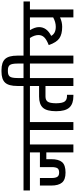

<svg xmlns="http://www.w3.org/2000/svg" viewBox="738 -1730 983 2518"><g transform="rotate(-90 1229.0 -471.5)"><path d="M-10 -654H698V-570H593V0H489V-355H400V-292Q400 -193 361 -148Q322 -103 224 -103Q132 -103 93 -149Q54 -195 54 -292V-439H153V-285Q153 -235 168.5 -211Q184 -187 224 -187Q267 -187 281.5 -210Q296 -233 296 -285V-439H489V-570H-10Z M992 -654V-570H887V0H783V-570H678V-654Z M972 -654H1569V-570H1464V0H1360V-366H1222Q1175 -366 1154.5 -337.5Q1134 -309 1133 -227Q1134 -144 1156.5 -114Q1179 -84 1227 -84H1244V0H1227Q1126 0 1077.5 -52.5Q1029 -105 1029 -227Q1029 -349 1074.5 -399.5Q1120 -450 1222 -450H1360V-570H972Z M1863 -654V-570H1758V0H1654V-570H1549V-654H1654V-730Q1654 -810 1634 -834.5Q1614 -859 1568 -859H1550Q1504 -859 1484 -834.5Q1464 -810 1464 -730V-608H1360V-735Q1360 -849 1404 -896Q1448 -943 1550 -943H1568Q1669 -943 1713.5 -896Q1758 -849 1758 -735V-654Z M1843 -654H2468V-570H2363V0H2259V-175Q2199 -147 2136 -147Q2040 -147 1986 -183.5Q1932 -220 1896 -323Q1971 -353 1999.5 -384Q2028 -415 2028 -458Q2028 -511 1989 -570H1843ZM2136 -231Q2197 -231 2259 -265V-570H2092Q2132 -504 2132 -451Q2132 -349 2017 -291Q2049 -231 2136 -231Z"/></g></svg>

Font: Biryani DemiBold
Style: Regular
Weight: 600
Designer: Dan Reynolds and Mathieu Réguer
Foundry: Dan Reynolds and Mathieu Réguer
Version: Version 1.003;PS 001.003;hotconv 1.0.70;makeotf.lib2.5.58329